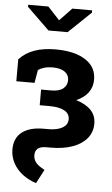

<svg xmlns="http://www.w3.org/2000/svg" viewBox="-63 -803 614 1056"><g transform="rotate(5 244.0 -275.0)"><path d="M177.2 211.9Q134.8 198.2 102.1 173.1Q69.3 147.9 50.8 113.8Q32.2 79.6 31.7 39.1Q31.7 -24.9 74 -57.4Q116.2 -89.8 191.4 -89.8H218.8Q268.6 -89.8 297.1 -106.7Q325.7 -123.5 325.7 -153.8Q325.7 -184.6 296.6 -200.7Q267.6 -216.8 211.9 -216.8H160.2V-303.2H215.3Q260.3 -303.2 282 -321Q303.7 -338.9 303.7 -367.7Q303.7 -396 281 -412.8Q258.3 -429.7 214.4 -430.2Q187.5 -430.2 167.5 -424.3Q147.5 -418.5 133.3 -408.7L121.1 -336.9H20.5V-458Q54.7 -495.1 104.5 -512.7Q154.3 -530.3 221.7 -530.3Q289.6 -530.3 339.8 -513.4Q390.1 -496.6 418 -463.6Q445.8 -430.7 445.8 -382.3Q445.8 -341.3 422.9 -310.8Q399.9 -280.3 357.9 -262.2Q411.1 -246.1 439.7 -216.3Q468.3 -186.5 468.3 -142.1Q468.3 -94.7 440.2 -60.5Q412.1 -26.4 361.1 -8.1Q310.1 10.3 241.2 10.3H217.3Q184.6 10.3 169.7 22.7Q154.8 35.2 154.8 58.6Q154.8 77.1 163.1 91.3Q171.4 105.5 185.8 116Q200.2 126.5 217.3 135.3ZM172.4 -630.4 48.8 -750.5V-761.7H160.2L225.6 -691.4L292.5 -761.7H401.9V-749L277.8 -630.4Z"/></g></svg>

Font: Robotiche
Style: Bold
Weight: 700
Designer: Google
Version: Version 2.001